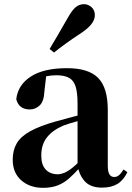

<svg xmlns="http://www.w3.org/2000/svg" viewBox="-20 -884 632 921"><path d="M186 17Q123 17 82 -19Q41 -55 41 -118Q41 -163 60 -196Q79 -229 125 -254.5Q171 -280 249 -302Q288 -313 338.5 -326Q389 -339 429 -349V-323Q389 -313 349 -302Q309 -291 285 -282Q233 -260 205.5 -225.5Q178 -191 178 -138Q178 -93 199.5 -70.5Q221 -48 257 -48Q271 -48 288.5 -55Q306 -62 329.5 -81Q353 -100 385 -136L402 -81H364Q336 -50 311 -28Q286 -6 256.5 5.5Q227 17 186 17ZM469 16Q415 16 387.5 -13.5Q360 -43 352 -92V-95V-387Q352 -440 342.5 -469.5Q333 -499 310.5 -511Q288 -523 250 -523Q225 -523 198.5 -517.5Q172 -512 135 -498L202 -523L193 -446Q191 -398 170.5 -378.5Q150 -359 123 -359Q71 -359 58 -408Q66 -477 128 -517Q190 -557 301 -557Q405 -557 451 -510Q497 -463 497 -357V-91Q497 -60 505 -47.5Q513 -35 528 -35Q540 -35 550 -43Q560 -51 573 -71L591 -58Q572 -19 543 -1.5Q514 16 469 16ZM218 -649Q236 -679 255.5 -712.5Q275 -746 306 -800Q325 -834 342.5 -849Q360 -864 383 -864Q402 -864 418.5 -850Q435 -836 435 -811Q435 -790 419 -769Q403 -748 370 -726Q323 -695 293.5 -673.5Q264 -652 239 -632Z"/></svg>

Font: Noto Serif KR ExtraLight ExtraBold
Style: Regular
Weight: 800
Version: Version 2.003-H1;hotconv 1.1.1;makeotfexe 2.6.0